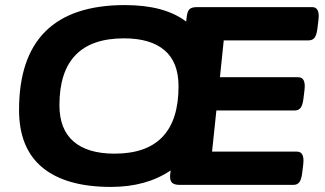

<svg xmlns="http://www.w3.org/2000/svg" viewBox="-20 -728 1280 756"><path d="M417 8Q240 8 147.5 -68Q55 -144 55 -295Q55 -708 472 -708Q628 -708 713 -643L715 -660Q717 -681 725 -690.5Q733 -700 756 -700H1209Q1240 -700 1234 -650L1230 -617Q1227 -591 1219 -580Q1211 -569 1195 -569H861L846 -424H1154Q1185 -424 1179 -374L1175 -341Q1172 -315 1164 -304Q1156 -293 1140 -293H832L815 -131H1149Q1180 -131 1174 -81L1170 -48Q1167 -22 1159 -11Q1151 0 1135 0H688Q665 0 656.5 -9.5Q648 -19 650 -40L652 -57Q556 8 417 8ZM431 -123Q683 -123 683 -388Q683 -483 628 -530Q573 -577 468 -577Q214 -577 214 -314Q214 -219 269.5 -171Q325 -123 431 -123Z"/></svg>

Font: Asap Expanded Expanded Regular
Style: Bold Italic
Weight: 700
Width: 7
Italic angle: -6°
Designer: Pablo Cosgaya
Foundry: Omnibus-Type
Version: Version 3.001; ttfautohint (v1.8.4.7-5d5b)